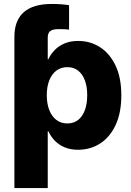

<svg xmlns="http://www.w3.org/2000/svg" viewBox="-20 -752 668 976"><path d="M53.2 -413.6V-564.5Q53.2 -647.9 100.8 -689.9Q148.4 -731.9 243.2 -731.9Q269 -731.9 291.5 -730.2Q314 -728.5 331.1 -725.6V-601.6Q319.3 -603 305.4 -603.5Q291.5 -604 277.3 -604Q248.5 -604 235.6 -594.2Q222.7 -584.5 222.7 -561.5V-413.6ZM53.2 204.1V-535.6H220.7V-450.7H225.6Q237.3 -476.1 257.8 -497.3Q278.3 -518.6 308.1 -531.2Q337.9 -543.9 377.9 -543.9Q438 -543.9 487.5 -512.7Q537.1 -481.4 566.9 -419.7Q596.7 -357.9 596.7 -267.6Q596.7 -178.7 567.9 -116.9Q539.1 -55.2 489.5 -22.9Q439.9 9.3 376.5 9.3Q337.4 9.3 307.9 -3.4Q278.3 -16.1 258.1 -37.4Q237.8 -58.6 226.1 -84.5H222.7V204.1ZM322.3 -124.5Q354.5 -124.5 377 -142.1Q399.4 -159.7 411.4 -191.9Q423.3 -224.1 423.3 -268.1Q423.3 -311.5 411.4 -343.5Q399.4 -375.5 377 -393.1Q354.5 -410.6 322.3 -410.6Q290 -410.6 266.6 -393.1Q243.2 -375.5 230.5 -343.5Q217.8 -311.5 217.8 -268.1Q217.8 -224.6 230.5 -192.4Q243.2 -160.2 266.6 -142.3Q290 -124.5 322.3 -124.5Z"/></svg>

Font: Inter 20pt ExtraBold
Style: Regular
Weight: 800
Version: Version 4.001;git-66647c0bb